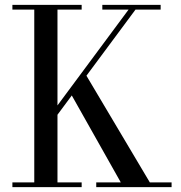

<svg xmlns="http://www.w3.org/2000/svg" viewBox="-20 -770 745 790"><path d="M128 -217 509 -730.5H401V-750H641V-730.5H537.5L156.5 -217ZM31 0V-19.5H121V-730.5H31V-750H316V-730.5H216.5V-19.5H316V0ZM376 0V-19.5H477L266.5 -393L328.5 -470.5L596.5 -19.5H686V0Z"/></svg>

Font: Bodoni Moda SC
Style: Regular
Weight: 400
Designer: Owen Earl
Foundry: indestructible type
Version: Version 2.005